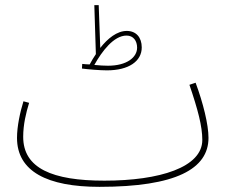

<svg xmlns="http://www.w3.org/2000/svg" viewBox="-20 -704 909 745"><path d="M395 -431C479 -431 530 -466 530 -520C530 -559 508 -584 472 -584C434 -584 398 -555 369 -518L363 -684H346L352 -494C343 -481 335 -467 328 -454C319 -454 309 -455 299 -456L298 -438C321 -435 367 -431 395 -431ZM471 -566C498 -566 512 -545 512 -519C512 -482 473 -449 399 -449C384 -449 367 -450 346 -452C375 -504 421 -566 471 -566ZM366 21C663 21 789 -49 789 -169C789 -221 768 -305 739 -383L715 -375C748 -278 765 -214 765 -161C765 -55 600 -3 385 -3C183 -3 70 -51 70 -173C70 -221 81 -266 93 -305L71 -311C58 -269 46 -214 46 -169C46 -39 163 21 366 21Z"/></svg>

Font: Noto Sans Arabic SemCond Thin
Style: Regular
Weight: 100
Width: 4
Designer: Monotype Design Team, Nadine Chahine, Nizar Qandah and Khaled Hosny
Foundry: Monotype Imaging Inc.
Version: Version 2.012